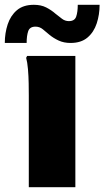

<svg xmlns="http://www.w3.org/2000/svg" viewBox="-48 -780 435 800"><path d="M72 0V-382Q72 -402 71.5 -432.5Q71 -463 68.5 -492Q66 -521 61 -539L65 -547H266V0ZM-28 -601Q-28 -642 -16 -678.5Q-4 -715 22.5 -737.5Q49 -760 93 -760Q123 -760 144.5 -749Q166 -738 183 -723Q197 -712 210 -702Q223 -692 239 -692Q263 -692 269.5 -711Q276 -730 276 -760H367Q367 -719 355 -682.5Q343 -646 316.5 -623.5Q290 -601 246 -601Q218 -601 196.5 -611Q175 -621 158 -635Q144 -647 130.5 -658Q117 -669 100 -669Q76 -669 69.5 -650Q63 -631 63 -601Z"/></svg>

Font: Kufam ExtraBold
Style: Regular
Weight: 800
Designer: Wael Morcos, Artur Schmal
Foundry: Original Type
Version: Version 1.300; ttfautohint (v1.8.3)